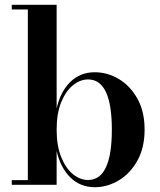

<svg xmlns="http://www.w3.org/2000/svg" viewBox="-20 -770 666 800"><path d="M375 10Q314.5 10 273.2 -30.5Q232 -71 216 -141V0H29V-19.5H96V-730.5H29V-750H216V-318.5Q232 -388.5 273.2 -428.8Q314.5 -469 375 -469Q428 -469 475.5 -440.5Q523 -412 552.8 -358.5Q582.5 -305 582.5 -230Q582.5 -155 552.8 -101.2Q523 -47.5 475.5 -18.8Q428 10 375 10ZM347 -20Q446 -20 446 -230Q446 -439 347 -439Q314 -439 284 -414.8Q254 -390.5 235 -344Q216 -297.5 216 -230Q216 -162.5 235 -115.5Q254 -68.5 284 -44.2Q314 -20 347 -20Z"/></svg>

Font: Bodoni Moda SemiBold
Style: Regular
Weight: 600
Designer: Owen Earl
Foundry: indestructible type
Version: Version 2.005; ttfautohint (v1.8.4.7-5d5b)